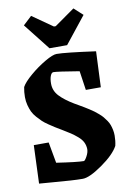

<svg xmlns="http://www.w3.org/2000/svg" viewBox="-92 -882 639 949"><g transform="rotate(-10 227.0 -407.5)"><path d="M194.8 -652.8 89.8 -786.1 132.8 -826.2 234.9 -754.9H244.1L345.2 -826.2L389.2 -786.1L283.2 -652.8ZM245.1 11.2Q219.2 11.2 184.1 9Q148.9 6.8 95.5 2.4Q42 -2 27.8 -2.9L35.2 -194.8H109.9L128.9 -89.8Q232.4 -74.2 265.1 -74.2Q270.5 -74.2 281.2 -93.5Q292 -112.8 292 -129.9Q291.5 -148.4 283.7 -164.3Q275.9 -180.2 258.3 -195.1Q240.7 -210 226.3 -219.5Q211.9 -229 185.1 -245.1Q163.6 -257.8 153.8 -263.9Q144 -270 124.5 -283.2Q105 -296.4 95 -305.9Q85 -315.4 71 -331.1Q57.1 -346.7 50.3 -361.3Q43.5 -376 38.3 -395.3Q33.2 -414.6 33.2 -436Q33.2 -461.9 38.1 -485.8Q50.3 -508.8 87.9 -540.8Q125.5 -572.8 165.3 -595.9Q205.1 -619.1 224.1 -619.1Q266.6 -619.1 418.9 -598.1L411.1 -418.9H335.9L321.8 -515.1Q213.4 -533.2 192.9 -533.2Q184.1 -533.2 178 -518.3Q171.9 -503.4 171.9 -479Q171.9 -443.4 196.8 -416.7Q221.7 -390.1 267.1 -362.8Q273.9 -358.9 290.3 -349.4Q306.6 -339.8 314.5 -335.2Q322.3 -330.6 337.2 -321Q352.1 -311.5 360.1 -305.4Q368.2 -299.3 380.4 -288.8Q392.6 -278.3 399.4 -270Q406.2 -261.7 414.6 -249.8Q422.9 -237.8 427 -226.3Q431.2 -214.8 434.1 -200.9Q437 -187 437 -171.9Q437 -145.5 431.2 -121.1Q409.2 -80.1 344 -34.4Q278.8 11.2 245.1 11.2Z"/></g></svg>

Font: Grenze
Style: Bold
Weight: 700
Designer: Renata Polastri
Foundry: Omnibus-Type
Version: Version 1.002;PS 001.002;hotconv 1.0.88;makeotf.lib2.5.64775